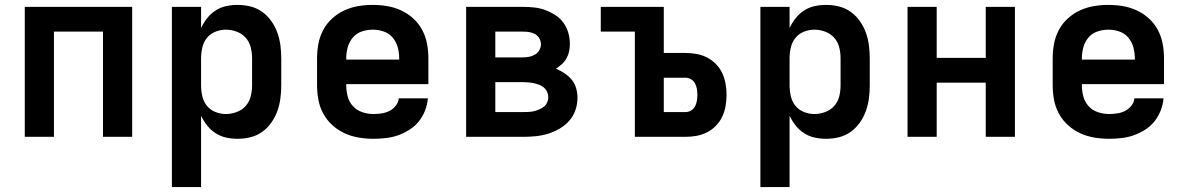

<svg xmlns="http://www.w3.org/2000/svg" viewBox="-20 -558 4840 783"><path d="M81 0V-530H519V0H400V-429H200V0Z M681 205V-530H800V-444Q810 -465 824.5 -483.5Q839 -502 859 -515Q879 -528 902 -533Q925 -538 949 -538Q976 -538 1002 -531.5Q1028 -525 1049.5 -509.5Q1071 -494 1086.5 -472Q1102 -450 1111 -425Q1120 -400 1123.5 -373.5Q1127 -347 1127 -320V-210Q1127 -183 1123.5 -156.5Q1120 -130 1111 -105Q1102 -80 1086.5 -58Q1071 -36 1049.5 -20.5Q1028 -5 1002 1.5Q976 8 949 8Q925 8 902 3Q879 -2 859 -15Q839 -28 824.5 -46.5Q810 -65 800 -86V205ZM901 -93Q923 -93 945 -101Q967 -109 982 -126Q997 -143 1002.5 -165Q1008 -187 1008 -210V-320Q1008 -343 1002.5 -365Q997 -387 982 -404Q967 -421 945 -429Q923 -437 901 -437Q879 -437 858 -428.5Q837 -420 823.5 -403Q810 -386 805 -364Q800 -342 800 -320V-210Q800 -188 805 -166Q810 -144 823.5 -127Q837 -110 858 -101.5Q879 -93 901 -93Z M1503 8Q1473 8 1443 3Q1413 -2 1385.5 -14.5Q1358 -27 1335.5 -47.5Q1313 -68 1298.5 -94.5Q1284 -121 1278.5 -150.5Q1273 -180 1273 -210V-320Q1273 -350 1278.5 -379.5Q1284 -409 1298 -435.5Q1312 -462 1334.5 -482.5Q1357 -503 1384 -515.5Q1411 -528 1440.5 -533Q1470 -538 1500 -538Q1530 -538 1559.5 -533Q1589 -528 1616 -515.5Q1643 -503 1665.5 -482.5Q1688 -462 1702 -435.5Q1716 -409 1721.5 -379.5Q1727 -350 1727 -320V-215H1392V-210Q1392 -187 1398 -164.5Q1404 -142 1419.5 -125Q1435 -108 1457.5 -100.5Q1480 -93 1503 -93Q1519 -93 1536 -95.5Q1553 -98 1568 -105.5Q1583 -113 1594 -127Q1605 -141 1606 -157H1725Q1723 -132 1713.5 -107.5Q1704 -83 1688 -63Q1672 -43 1650 -29Q1628 -15 1604 -6.5Q1580 2 1554 5Q1528 8 1503 8ZM1392 -315H1608V-320Q1608 -343 1602 -365Q1596 -387 1581.5 -404.5Q1567 -422 1545 -429.5Q1523 -437 1500 -437Q1477 -437 1455 -429.5Q1433 -422 1418.5 -404.5Q1404 -387 1398 -365Q1392 -343 1392 -320Z M1881 0V-530H2113Q2136 -530 2159 -527.5Q2182 -525 2203.5 -517Q2225 -509 2244.5 -496.5Q2264 -484 2277.5 -465.5Q2291 -447 2297.5 -424.5Q2304 -402 2304 -379Q2304 -364 2301 -349Q2298 -334 2290.5 -320.5Q2283 -307 2271.5 -296.5Q2260 -286 2247 -278Q2266 -270 2282.5 -259Q2299 -248 2311.5 -233Q2324 -218 2329.5 -198.5Q2335 -179 2335 -159Q2335 -133 2326.5 -108.5Q2318 -84 2301 -65Q2284 -46 2261.5 -33Q2239 -20 2214.5 -12.5Q2190 -5 2164.5 -2.5Q2139 0 2113 0ZM2000 -324H2113Q2126 -324 2138.5 -326.5Q2151 -329 2162 -335.5Q2173 -342 2179.5 -353.5Q2186 -365 2186 -377Q2186 -377 2186 -377.5Q2186 -378 2186 -378Q2186 -390 2179.5 -401.5Q2173 -413 2162 -419Q2151 -425 2138.5 -427Q2126 -429 2113 -429H2000ZM2000 -101H2113Q2125 -101 2136 -101.5Q2147 -102 2157.5 -104.5Q2168 -107 2178.5 -111.5Q2189 -116 2197.5 -122.5Q2206 -129 2211 -139.5Q2216 -150 2216 -161Q2216 -172 2211.5 -182.5Q2207 -193 2198.5 -200.5Q2190 -208 2179.5 -212Q2169 -216 2158 -218.5Q2147 -221 2136 -222Q2125 -223 2113 -223H2000Z M2569 0V-429H2430V-530H2687V-342H2776Q2798 -342 2820.5 -338Q2843 -334 2863.5 -323.5Q2884 -313 2900 -296.5Q2916 -280 2925.5 -259.5Q2935 -239 2939 -216.5Q2943 -194 2943 -171Q2943 -148 2939 -125.5Q2935 -103 2925.5 -82.5Q2916 -62 2900 -45.5Q2884 -29 2863.5 -18.5Q2843 -8 2820.5 -4Q2798 0 2776 0ZM2776 -101Q2788 -101 2798.5 -107.5Q2809 -114 2814.5 -124.5Q2820 -135 2822 -147Q2824 -159 2824 -171Q2824 -183 2822 -195Q2820 -207 2814.5 -217.5Q2809 -228 2798.5 -234.5Q2788 -241 2776 -241H2687V-101Z M3081 205V-530H3200V-444Q3210 -465 3224.5 -483.5Q3239 -502 3259 -515Q3279 -528 3302 -533Q3325 -538 3349 -538Q3376 -538 3402 -531.5Q3428 -525 3449.5 -509.5Q3471 -494 3486.5 -472Q3502 -450 3511 -425Q3520 -400 3523.5 -373.5Q3527 -347 3527 -320V-210Q3527 -183 3523.5 -156.5Q3520 -130 3511 -105Q3502 -80 3486.5 -58Q3471 -36 3449.5 -20.5Q3428 -5 3402 1.5Q3376 8 3349 8Q3325 8 3302 3Q3279 -2 3259 -15Q3239 -28 3224.5 -46.5Q3210 -65 3200 -86V205ZM3301 -93Q3323 -93 3345 -101Q3367 -109 3382 -126Q3397 -143 3402.5 -165Q3408 -187 3408 -210V-320Q3408 -343 3402.5 -365Q3397 -387 3382 -404Q3367 -421 3345 -429Q3323 -437 3301 -437Q3279 -437 3258 -428.5Q3237 -420 3223.5 -403Q3210 -386 3205 -364Q3200 -342 3200 -320V-210Q3200 -188 3205 -166Q3210 -144 3223.5 -127Q3237 -110 3258 -101.5Q3279 -93 3301 -93Z M3681 0V-530H3800V-322H4000V-530H4119V0H4000V-221H3800V0Z M4503 8Q4473 8 4443 3Q4413 -2 4385.5 -14.5Q4358 -27 4335.5 -47.5Q4313 -68 4298.5 -94.5Q4284 -121 4278.5 -150.5Q4273 -180 4273 -210V-320Q4273 -350 4278.5 -379.5Q4284 -409 4298 -435.5Q4312 -462 4334.5 -482.5Q4357 -503 4384 -515.5Q4411 -528 4440.5 -533Q4470 -538 4500 -538Q4530 -538 4559.5 -533Q4589 -528 4616 -515.5Q4643 -503 4665.5 -482.5Q4688 -462 4702 -435.5Q4716 -409 4721.5 -379.5Q4727 -350 4727 -320V-215H4392V-210Q4392 -187 4398 -164.5Q4404 -142 4419.5 -125Q4435 -108 4457.5 -100.5Q4480 -93 4503 -93Q4519 -93 4536 -95.5Q4553 -98 4568 -105.5Q4583 -113 4594 -127Q4605 -141 4606 -157H4725Q4723 -132 4713.5 -107.5Q4704 -83 4688 -63Q4672 -43 4650 -29Q4628 -15 4604 -6.5Q4580 2 4554 5Q4528 8 4503 8ZM4392 -315H4608V-320Q4608 -343 4602 -365Q4596 -387 4581.5 -404.5Q4567 -422 4545 -429.5Q4523 -437 4500 -437Q4477 -437 4455 -429.5Q4433 -422 4418.5 -404.5Q4404 -387 4398 -365Q4392 -343 4392 -320Z"/></svg>

Font: Iosevka Curly Extended
Style: Bold
Weight: 700
Width: 7
Monospace: yes
Designer: Belleve Invis
Foundry: Belleve Invis
Version: Version 11.1.0; ttfautohint (v1.8.3)